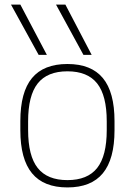

<svg xmlns="http://www.w3.org/2000/svg" viewBox="-20 -810 590 840"><path d="M149 -570 28 -790H69L185 -570ZM345 -570 225 -790H266L381 -570ZM275 10Q171 10 120 -52Q69 -114 69 -240V-280Q69 -407 120 -468.5Q171 -530 275 -530Q379 -530 430 -468.5Q481 -407 481 -280V-240Q481 -114 430 -52Q379 10 275 10ZM275 -22Q363 -22 405 -75Q447 -128 447 -241V-279Q447 -392 405 -445Q363 -498 275 -498Q187 -498 145 -445Q103 -392 103 -279V-241Q103 -128 145 -75Q187 -22 275 -22Z"/></svg>

Font: M PLUS Code Latin SemiExpanded ExtraLight
Style: Regular
Weight: 250
Width: 6
Designer: Coji Morishita
Foundry: UNDERFOREST DESIGN
Version: Version 1.002; ttfautohint (v1.8.3)